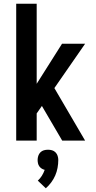

<svg xmlns="http://www.w3.org/2000/svg" viewBox="-20 -755 515 1031"><path d="M67 0V-735H177V-305L313 -520H437L272 -282L437 0H314L205 -186L177 -146V0ZM226 256 183 215Q196 203 205 188.5Q214 174 220 157Q211 155 203.5 150Q196 145 191 138Q186 131 184 122Q182 113 182 104Q182 93 185.5 82Q189 71 197 63Q205 55 215.5 52Q226 49 238 49Q249 49 259.5 52Q270 55 278 63Q286 71 289.5 82Q293 93 293 104Q293 125 289 146.5Q285 168 276.5 187.5Q268 207 255 224.5Q242 242 226 256Z"/></svg>

Font: Iosevka QP
Style: Bold
Weight: 700
Designer: Belleve Invis
Foundry: Belleve Invis
Version: Version 20.0.0; ttfautohint (v1.8.4)